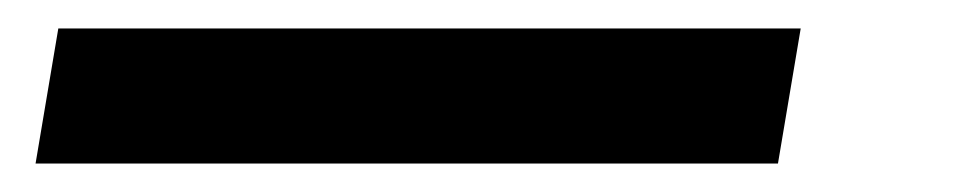

<svg xmlns="http://www.w3.org/2000/svg" viewBox="-20 17 679 135"><path d="M5 132 21 37H543L527 132Z"/></svg>

Font: DM Sans 12pt Medium
Style: Italic
Weight: 500
Italic angle: -10°
Version: Version 4.004;gftools[0.9.30]